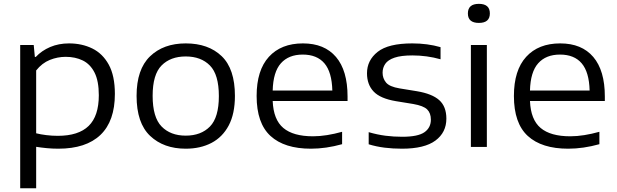

<svg xmlns="http://www.w3.org/2000/svg" viewBox="-20 -782 3286 1022"><path d="M87.5 220V-542.5H159.5L165.5 -479H170.5Q202 -512.5 247.2 -531.8Q292.5 -551 347.5 -551Q416 -551 471.2 -524Q526.5 -497 559 -437.8Q591.5 -378.5 591.5 -282Q591.5 -137.5 514.8 -64Q438 9.5 290.5 9.5Q258.5 9.5 228 6.5Q197.5 3.5 172.5 -0.5V220ZM287.5 -59Q398 -59 452 -111.8Q506 -164.5 506 -275Q506 -351 483.2 -395.8Q460.5 -440.5 420.8 -460Q381 -479.5 329.5 -479.5Q286.5 -479.5 245.2 -463Q204 -446.5 172.5 -407V-72.5Q196 -66.5 226.2 -62.8Q256.5 -59 287.5 -59Z M968.5 9.5Q851 9.5 779 -58.8Q707 -127 707 -271.5Q707 -413 778.5 -482Q850 -551 968.5 -551Q1089 -551 1159.8 -483.2Q1230.5 -415.5 1230.5 -271.5Q1230.5 -176.5 1197.5 -114.2Q1164.5 -52 1105.5 -21.2Q1046.5 9.5 968.5 9.5ZM968.5 -60Q1050 -60 1097.5 -108.5Q1145 -157 1145 -270.5Q1145 -385 1097.5 -433.2Q1050 -481.5 968.5 -481.5Q887.5 -481.5 840 -433.5Q792.5 -385.5 792.5 -272Q792.5 -157.5 840 -108.8Q887.5 -60 968.5 -60Z M1635 9.5Q1494 9.5 1420 -58.2Q1346 -126 1346 -271Q1346 -408 1411.2 -479.5Q1476.5 -551 1592.5 -551Q1707 -551 1768.5 -478.8Q1830 -406.5 1830 -268.5V-244.5H1431.5Q1435.5 -145 1488.2 -100.8Q1541 -56.5 1646 -56.5Q1682 -56.5 1721 -62.8Q1760 -69 1801 -80.5V-14.5Q1715 9.5 1635 9.5ZM1591.5 -491.5Q1516.5 -491.5 1475.2 -445.2Q1434 -399 1431.5 -300H1749Q1746.5 -398.5 1706.8 -445Q1667 -491.5 1591.5 -491.5Z M2119.5 9.5Q2071 9.5 2027 4Q1983 -1.5 1942.5 -14V-78.5Q1989 -65 2032.2 -59.5Q2075.5 -54 2121 -54Q2204.5 -54 2239 -78Q2273.5 -102 2273.5 -145Q2273.5 -180 2253.8 -199.5Q2234 -219 2179.5 -228.5L2087.5 -243.5Q2004 -257.5 1968.8 -294.8Q1933.5 -332 1933.5 -392Q1933.5 -461 1990.2 -506Q2047 -551 2174.5 -551Q2255.5 -551 2325 -531V-466.5Q2252 -487 2175 -487Q2114.5 -487 2079.8 -475Q2045 -463 2030.8 -442.2Q2016.5 -421.5 2016.5 -395Q2016.5 -365 2034.8 -342.8Q2053 -320.5 2107 -311.5L2199 -296.5Q2280 -283 2318 -249Q2356 -215 2356 -150.5Q2356 -77 2297.8 -33.8Q2239.5 9.5 2119.5 9.5Z M2486.5 0V-542.5H2571.5V0ZM2529 -660Q2470.5 -660 2470.5 -710.5Q2470.5 -761.5 2529 -761.5Q2587.5 -761.5 2587.5 -710.5Q2587.5 -660 2529 -660Z M3004.5 9.5Q2863.5 9.5 2789.5 -58.2Q2715.5 -126 2715.5 -271Q2715.5 -408 2780.8 -479.5Q2846 -551 2962 -551Q3076.5 -551 3138 -478.8Q3199.5 -406.5 3199.5 -268.5V-244.5H2801Q2805 -145 2857.8 -100.8Q2910.5 -56.5 3015.5 -56.5Q3051.5 -56.5 3090.5 -62.8Q3129.5 -69 3170.5 -80.5V-14.5Q3084.5 9.5 3004.5 9.5ZM2961 -491.5Q2886 -491.5 2844.8 -445.2Q2803.5 -399 2801 -300H3118.5Q3116 -398.5 3076.2 -445Q3036.5 -491.5 2961 -491.5Z"/></svg>

Font: Encode Sans Expanded Expanded
Style: Regular
Weight: 400
Width: 7
Designer: Multiple Designers
Foundry: Impallari Type
Version: Version 3.000; ttfautohint (v1.8.3) -l 8 -r 50 -G 200 -x 14 